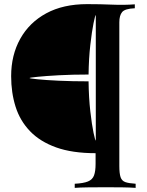

<svg xmlns="http://www.w3.org/2000/svg" viewBox="-20 -729 714 930"><path d="M402 -709Q467 -709 523.5 -706.5Q580 -704 633 -708V-689Q585 -687 571.5 -670.5Q558 -654 558 -621V75Q558 111 564 129Q570 147 587 153Q604 159 637 161V181Q612 179 573 178.5Q534 178 494 178Q448 178 407.5 178.5Q367 179 342 181V161Q384 159 406 150Q428 141 435.5 120.5Q443 100 443 65V13Q330 13 252 -15Q174 -43 125.5 -93.5Q77 -144 55.5 -212Q34 -280 34 -360Q34 -462 78 -541Q122 -620 204 -664.5Q286 -709 402 -709ZM444 -656Q441 -656 433 -616.5Q425 -577 417.5 -511.5Q410 -446 409 -368Q330 -368 265.5 -364.5Q201 -361 162 -357Q123 -353 123 -351Q123 -349 162 -345Q201 -341 265.5 -338Q330 -335 409 -335Q410 -255 417.5 -189.5Q425 -124 433 -86Q441 -48 444 -48Q444 -48 444 -80.5Q444 -113 444 -167Q444 -221 444 -285.5Q444 -350 444 -415Q444 -480 444 -534Q444 -588 444 -621.5Q444 -655 444 -656Z"/></svg>

Font: Playfair Display Medium
Style: Regular
Weight: 500
Designer: Claus Eggers Sørensen
Foundry: Claus Eggers Sørensen
Version: Version 1.203